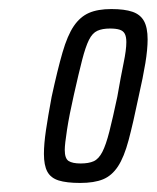

<svg xmlns="http://www.w3.org/2000/svg" viewBox="-20 -716 346 424"><path d="M157 -312Q127 -312 109.5 -317.5Q92 -323 84.5 -337Q77 -351 77 -376Q77 -398 81.5 -428.5Q86 -459 94 -502Q107 -562 118 -600Q129 -638 143 -658.5Q157 -679 176.5 -687.5Q196 -696 226 -696Q255 -696 272.5 -690Q290 -684 298 -669.5Q306 -655 306 -629Q306 -607 301 -576.5Q296 -546 286 -502Q274 -444 264 -406.5Q254 -369 240.5 -348.5Q227 -328 207.5 -320Q188 -312 157 -312ZM158 -355Q176 -355 187 -360Q198 -365 206 -380.5Q214 -396 221.5 -425.5Q229 -455 239 -502Q247 -548 253 -577Q259 -606 259 -623Q259 -635 255.5 -641.5Q252 -648 244 -650.5Q236 -653 223 -653Q206 -653 195 -648Q184 -643 176.5 -628Q169 -613 161.5 -584Q154 -555 143 -506Q133 -462 128 -429.5Q123 -397 123 -385Q123 -366 131.5 -360.5Q140 -355 158 -355Z"/></svg>

Font: Saira UltraCondensed
Style: Italic
Weight: 400
Width: 1
Italic angle: -12°
Designer: Hector Gatti with collaboration of the Omnibus-Type team
Foundry: Omnibus-Type
Version: Version 1.101